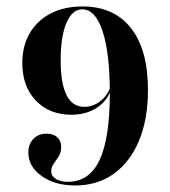

<svg xmlns="http://www.w3.org/2000/svg" viewBox="-20 -448 522 589"><path d="M210.5 121Q148.4 121 107.7 91.9Q66.9 62.9 66.9 19.4Q66.9 -5.6 82.3 -21.8Q97.6 -37.9 122.6 -37.9Q143.5 -37.9 155.6 -27Q167.7 -16.1 167.7 2.4Q167.7 18.5 160.5 30.6Q153.2 42.7 145.2 53.6Q137.1 64.5 137.1 77.4Q137.1 91.9 151.2 100.8Q165.3 109.7 188.7 109.7Q254 109.7 285.5 42.7Q316.9 -24.2 316.9 -162.1Q316.9 -284.7 294.8 -352Q272.6 -419.4 232.3 -419.4Q201.6 -419.4 183.9 -377.8Q166.1 -336.3 166.1 -262.9Q166.1 -191.9 184.3 -156Q202.4 -120.2 238.7 -120.2Q266.1 -120.2 289.1 -138.7Q312.1 -157.3 321.8 -189.5L323.4 -181.5Q312.1 -141.1 278.6 -118.5Q245.2 -96 199.2 -96Q131.5 -96 89.9 -139.5Q48.4 -183.1 48.4 -254.8Q48.4 -307.3 71.4 -346.4Q94.4 -385.5 135.9 -406.9Q177.4 -428.2 233.1 -428.2Q329.8 -428.2 381.9 -361.7Q433.9 -295.2 433.9 -172.6Q433.9 -82.3 406.5 -16.5Q379 49.2 329 85.1Q279 121 210.5 121Z"/></svg>

Font: Playfair 144pt SemiCondensed
Style: Bold
Weight: 700
Width: 4
Designer: Claus Eggers Sørensen
Foundry: Claus Eggers Sørensen
Version: Version 2.203